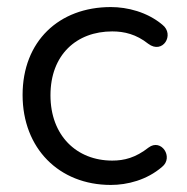

<svg xmlns="http://www.w3.org/2000/svg" viewBox="-20 -515 529 544"><path d="M294 9C341 9 396 -5 439 -42C473 -69 437 -124 401 -97C364 -68 332 -60 298 -60C197 -60 123 -131 123 -245C123 -360 197 -426 298 -426C332 -426 366 -418 400 -391C441 -360 476 -417 440 -445C397 -481 341 -495 294 -495C147 -495 44 -398 44 -246C44 -95 147 9 294 9Z"/></svg>

Font: SN Pro Book
Style: Regular
Weight: 350
Designer: Tobias Whetton
Foundry: Supernotes
Version: Version 1.003;Glyphs 3.3 (3324)